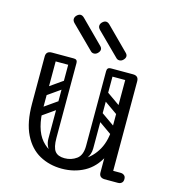

<svg xmlns="http://www.w3.org/2000/svg" viewBox="-106 -795 806 888"><g transform="rotate(15 296.5 -351.0)"><path d="M270 4Q211 4 163.5 -22Q116 -48 88 -104.5Q60 -161 60 -251H115Q115 -144 157.5 -95Q200 -46 270 -46Q316 -46 356.5 -67.5Q397 -89 422.5 -134.5Q448 -180 448 -251H483Q483 -161 454 -104.5Q425 -48 377 -22Q329 4 270 4ZM88 -225Q60 -225 60 -251V-477Q60 -503 88 -503Q115 -503 115 -477V-251Q115 -225 88 -225ZM476 0Q448 0 448 -26V-477Q448 -503 476 -503Q503 -503 503 -477V-26Q503 0 476 0ZM453 -24Q453 -29 456 -34Q459 -39 463 -43Q465 -45 470.5 -46.5Q476 -48 487 -48H538Q550 -48 557 -41Q563 -36 563 -24Q563 -13 557 -7Q550 0 538 0H487Q466 0 462 -7Q455 -11 453 -24ZM193 -503Q210 -503 210 -486V-124Q210 -107 193 -107Q175 -107 175 -123V-485Q175 -503 193 -503ZM270 -46Q302 -46 327 -64Q352 -82 352 -127V-222H387V-124Q387 -94 369 -72.5Q351 -51 321.5 -39Q292 -27 259 -27ZM270 -46 280 -27Q231 -27 203 -52Q175 -77 175 -114V-222H210V-127Q210 -82 224 -64Q238 -46 270 -46ZM492 -486Q492 -468 474 -468H371Q353 -468 353 -486Q353 -503 372 -503H475Q492 -503 492 -486ZM208 -486Q208 -468 190 -468H87Q69 -468 69 -486Q69 -503 88 -503H191Q208 -503 208 -486ZM477 -305Q467 -292 454 -301L360 -367Q346 -376 357 -392Q367 -405 380 -396L474 -330Q479 -326 480.5 -319.5Q482 -313 477 -305ZM477 -207Q467 -194 454 -203L360 -269Q346 -278 357 -294Q367 -307 380 -298L474 -232Q479 -228 480.5 -221.5Q482 -215 477 -207ZM370 -503Q387 -503 387 -486V-154Q387 -137 370 -137Q352 -137 352 -153V-485Q352 -503 370 -503ZM466 -503Q483 -503 483 -486V-154Q483 -137 466 -137Q448 -137 448 -153V-485Q448 -503 466 -503ZM117 -308Q102 -297 93 -311Q89 -316 88.5 -323Q88 -330 96 -336L173 -390Q188 -400 198 -386Q202 -380 201.5 -373.5Q201 -367 194 -362ZM117 -210Q102 -199 93 -213Q89 -218 88.5 -225Q88 -232 96 -238L173 -292Q188 -302 198 -288Q202 -282 201.5 -275.5Q201 -269 194 -264ZM261 -555 154 -661Q145 -670 145 -679Q145 -689 153 -697Q162 -706 171 -706Q180 -706 189 -697L296 -590Q303 -583 303 -575Q303 -566 294 -557Q286 -549 276 -549Q267 -549 261 -555ZM383 -555 276 -661Q267 -670 267 -679Q267 -689 275 -697Q284 -706 293 -706Q302 -706 311 -697L418 -590Q425 -583 425 -575Q425 -566 416 -557Q408 -549 398 -549Q389 -549 383 -555Z"/></g></svg>

Font: Agu Display Uzo
Style: Regular
Weight: 400
Designer: Oluwaseun Badejo
Version: Version 1.103